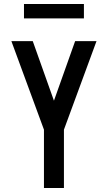

<svg xmlns="http://www.w3.org/2000/svg" viewBox="-20 -941 540 961"><path d="M200 0V-292L37 -735H144L250 -437L356 -735H463L300 -292V0ZM100 -849V-921H400V-849Z"/></svg>

Font: Iosevka SS18 Semibold
Style: Regular
Weight: 600
Monospace: yes
Designer: Belleve Invis
Foundry: Belleve Invis
Version: Version 25.1.1; ttfautohint (v1.8.4)